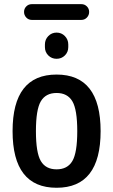

<svg xmlns="http://www.w3.org/2000/svg" viewBox="-20 -886 540 916"><path d="M368.2 -791H131.8Q116.2 -791 105.5 -802.2Q94.7 -813.5 94.7 -829.1Q94.7 -844.7 105.5 -855.5Q116.2 -866.2 131.8 -866.2H368.2Q383.8 -866.2 394.5 -855.5Q405.3 -844.7 405.3 -829.1Q405.3 -813.5 394.5 -802.2Q383.8 -791 368.2 -791ZM194.3 -673.8Q194.3 -697.3 210.4 -713.9Q226.6 -730.5 250 -730.5Q273.4 -730.5 289.6 -713.9Q305.7 -697.3 305.7 -673.8V-661.1Q305.7 -637.7 289.6 -621.6Q273.4 -605.5 250 -605.5Q226.6 -605.5 210.4 -621.6Q194.3 -637.7 194.3 -661.1ZM325.2 -402.8Q301.8 -442.4 250 -442.4Q198.2 -442.4 174.8 -402.8Q151.4 -363.3 151.4 -260.3Q151.4 -157.2 174.8 -117.7Q198.2 -78.1 250 -78.1Q301.8 -78.1 325.2 -117.7Q348.6 -157.2 348.6 -260.3Q348.6 -363.3 325.2 -402.8ZM460 -260.3Q460 9.8 250 9.8Q40 9.8 40 -260.3Q40 -530.3 250 -530.3Q460 -530.3 460 -260.3Z"/></svg>

Font: Rounded-X Mgen+ 2m medium
Style: Regular
Weight: 500
Designer: [Source Han Sans]
Ryoko NISHIZUKA  (kana & ideographs); Paul D. Hunt (Latin, Greek & Cyrillic); Wenlong ZHANG  (bopomofo
Version: Version 1.059.20150602